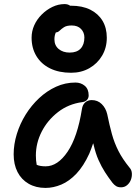

<svg xmlns="http://www.w3.org/2000/svg" viewBox="-20 -912 682 942"><path d="M203 10Q156 10 120.5 -10.5Q85 -31 66 -68Q47 -105 47 -155Q47 -204 62.5 -254.5Q78 -305 106 -350Q134 -395 172 -430.5Q210 -466 255 -486.5Q300 -507 350 -507Q377 -507 396 -491Q415 -475 415 -444Q415 -431 407 -422Q399 -413 384 -411Q316 -402 264.5 -362Q213 -322 184.5 -266Q156 -210 156 -149Q156 -124 160 -104Q160 -103 160 -103Q160 -103 161 -103Q177 -96 204 -96Q263 -96 311.5 -167.5Q360 -239 382 -377Q385 -398 398 -409.5Q411 -421 430 -421Q459 -421 479 -401.5Q499 -382 506 -352Q517 -298 529 -254.5Q541 -211 561 -171.5Q581 -132 616 -89Q626 -78 627 -61.5Q628 -45 622 -29.5Q616 -14 603.5 -3.5Q591 7 574 7Q559 7 549.5 1Q540 -5 532 -15Q512 -41 495 -67.5Q478 -94 463.5 -126.5Q449 -159 439 -203Q438 -206 437 -209Q428 -182 418 -158Q390 -97 355 -60Q320 -23 281 -6.5Q242 10 203 10ZM329 -555Q269 -555 225.5 -576.5Q182 -598 158.5 -637Q135 -676 135 -727Q135 -759 148 -788Q161 -817 184.5 -840.5Q208 -864 237 -878Q266 -892 297 -892Q313 -892 324 -884Q326 -884 328 -884Q384 -884 423 -864.5Q462 -845 483 -810Q504 -775 504 -727Q504 -678 481 -639Q458 -600 418.5 -577.5Q379 -555 329 -555ZM254 -753Q247 -738 247 -719Q247 -689 268 -671.5Q289 -654 322 -654Q357 -654 375.5 -673.5Q394 -693 394 -728Q394 -753 377.5 -770Q361 -787 332 -787Q307 -787 294 -778.5Q281 -770 273 -762Q264 -753 254 -753Z"/></svg>

Font: Shantell Sans Light Medium
Style: Regular
Weight: 500
Version: Version 1.008;[ac192a2d6]